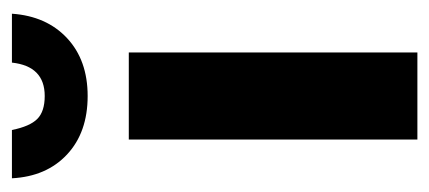

<svg xmlns="http://www.w3.org/2000/svg" viewBox="-219 -501 720 322"><g transform="rotate(-90 141.0 -340.0)"><path d="M3 -680H84Q90 -650 102.5 -637.5Q115 -625 141 -625Q191 -625 197 -680H279Q275 -622 238 -587.5Q201 -553 141 -553Q80 -553 43 -587.5Q6 -622 3 -680ZM68 -484H214V0H68Z"/></g></svg>

Font: Play
Style: Bold
Weight: 700
Designer: Jonas Hecksher (Cyrillic expansion: Cyreal)
Foundry: Jonas Hecksher, Playtype, e-types AS
Version: Version 2.101; ttfautohint (v1.5.65-e2d9)